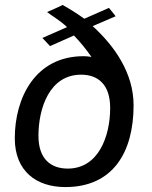

<svg xmlns="http://www.w3.org/2000/svg" viewBox="-20 -749 616 779"><path d="M234 -729C214 -718 194 -711 171 -700C190 -685 224 -666 252 -639L152 -595L183 -562C215 -577 248 -590 280 -605C307 -577 331 -547 351 -518C340 -520 329 -521 319 -521C123 -521 40 -352 40 -188C40 -54 128 10 245 10C439 10 522 -132 522 -322C522 -453 444 -563 356 -643L449 -683C441 -695 431 -705 422 -717L322 -673C293 -694 264 -712 234 -729ZM309 -446C377 -446 427 -407 427 -311C427 -195 379 -65 255 -65C187 -65 136 -103 136 -198C136 -310 181 -446 309 -446Z"/></svg>

Font: Chivo
Style: Italic
Weight: 400
Italic angle: -8°
Designer: Hector Gatti
Foundry: Omnibus-Type
Version: Version 1.003;PS 001.003;hotconv 1.0.70;makeotf.lib2.5.58329